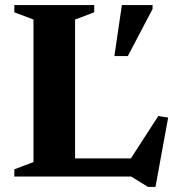

<svg xmlns="http://www.w3.org/2000/svg" viewBox="-20 -696 698 757"><path d="M593 41H563.5L497 0H192.5L193 -71.5H526.5L478 -43.5L604 -238.5L643 -232.5ZM276 -619V0H36.5V-28.5L112 -57V-619L36.5 -647.5V-676H351.5V-647.5ZM431 -475 460.5 -676H581.5V-660.5L484 -475Z"/></svg>

Font: Newsreader 16pt 16pt
Style: Bold
Weight: 700
Version: Version 1.003